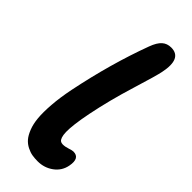

<svg xmlns="http://www.w3.org/2000/svg" viewBox="-250 -825 846 846"><g transform="rotate(45 172.5 -402.5)"><path d="M194.8 -17.1Q175.8 -17.1 160.2 -19.8Q144.5 -22.5 127.2 -31.2Q109.9 -40 97.4 -54.2Q85 -68.4 75 -93.5Q64.9 -118.7 61.8 -152.3Q58.6 -186 62.3 -235.4Q65.9 -284.7 78.1 -345.2Q119.6 -548.3 184.1 -722.2Q197.3 -757.8 214.4 -772.9Q231.4 -788.1 256.8 -788.1Q325.7 -788.1 304.2 -684.1Q298.8 -655.8 264.2 -543.7Q229.5 -431.6 208 -325.2Q199.2 -281.2 195.3 -249Q191.4 -216.8 191.9 -197.5Q192.4 -178.2 196.3 -167Q200.2 -155.8 206.1 -151.9Q211.9 -147.9 220.2 -147.9Q235.4 -147.9 252 -153.6Q268.6 -159.2 275.9 -159.2Q317.9 -159.2 307.1 -103Q299.8 -64 267.8 -40.5Q235.8 -17.1 194.8 -17.1Z"/></g></svg>

Font: Shantell Sans Bouncy
Style: Italic
Weight: 600
Italic angle: -11.31°
Designer: Stephen Nixon, Anya Danilova, Shantell Martin
Foundry: Arrow Type
Version: Version 1.006;[9816181b4]